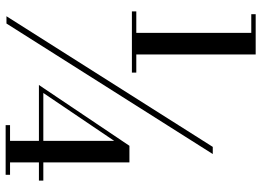

<svg xmlns="http://www.w3.org/2000/svg" viewBox="-146 -700 949 698"><g transform="rotate(90 329.0 -351.5)"><path d="M39.5 100 514.5 -650H540.5L66 100ZM22 -356V-372H244.5V-356ZM435.5 103V87H492.5V-291.5L318.5 -34H637V-18H289.5L510.5 -347H571V87H616V103ZM100 -360.5V-790H32V-806H178.5V-360.5Z"/></g></svg>

Font: Bodoni Moda SC 9pt SemiBold
Style: Regular
Weight: 600
Designer: Owen Earl
Foundry: indestructible type
Version: Version 2.005